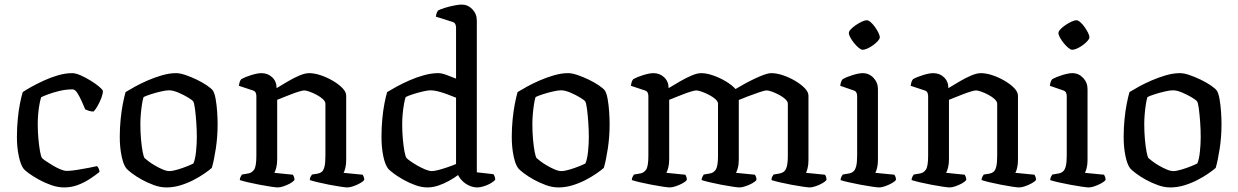

<svg xmlns="http://www.w3.org/2000/svg" viewBox="-20 -820 5418 840"><path d="M260.5 0Q233.5 0 204.6 -10Q175.7 -20.1 149.9 -34.4Q124 -48.7 106.1 -61.8Q88.2 -74.8 83.2 -81.8Q70.3 -98.3 62.2 -137Q54 -175.7 54 -219.6Q54 -260.8 57.7 -298.4Q61.3 -336 67.3 -366.8Q73.3 -397.5 79.5 -417.2Q93.4 -426.6 117.6 -440.2Q141.9 -453.7 171.9 -467.5Q202 -481.4 234.2 -490.7Q266.4 -500 296 -500Q310.8 -500 332.4 -490.6Q354 -481.1 375.7 -467.8Q397.4 -454.5 412.6 -441.8Q427.9 -429.2 430 -422.5Q431.1 -412.4 424.2 -393.7Q417.3 -375 407.6 -357.6Q397.9 -340.2 389.3 -332Q379.5 -332 369.8 -335Q360.1 -338 352.8 -341.7Q347 -355.9 337.8 -376.4Q328.6 -397 318.5 -413Q308.3 -429 297.9 -429Q268.4 -429 240.5 -422.3Q212.7 -415.5 191.6 -407.7Q170.5 -399.9 160 -394.6Q156.8 -384.6 153 -365.4Q149.3 -346.2 147.2 -322.7Q145.1 -299.2 145.1 -276.1Q145.1 -244.5 148 -212.8Q150.9 -181.2 155 -158.4Q159.1 -135.6 163.5 -129Q166.9 -124.9 179.7 -116Q192.5 -107.2 209.6 -96.9Q226.6 -86.6 243.5 -79.5Q260.3 -72.3 271.8 -72.3Q288 -72.3 315.9 -76.5Q343.9 -80.8 369.4 -85.9Q395 -91 404.2 -93.2Q407.7 -90.5 411.3 -83.6Q415 -76.8 415.2 -67.6Q396.3 -52.4 372.3 -36.8Q348.4 -21.2 320.4 -10.6Q292.5 0 260.5 0Z M707.8 0Q681.9 0 654.1 -9.9Q626.3 -19.9 601.2 -33.7Q576.2 -47.5 557.9 -61.4Q539.6 -75.4 533.2 -82.6Q519.8 -99.1 511.9 -137.4Q504 -175.7 504 -220.3Q504 -260.5 507.7 -297.3Q511.3 -334.2 517.3 -365.2Q523.3 -396.2 529.5 -417.2Q544 -426.2 569.2 -440.2Q594.5 -454.3 625.3 -467.7Q656.1 -481.1 688.7 -490.6Q721.3 -500 750.2 -500Q768 -500 792 -491.7Q816 -483.5 841 -471.5Q865.9 -459.5 884.8 -446.6Q903.7 -433.7 910.9 -424.5Q918.9 -413.1 923.5 -386.7Q928.1 -360.2 930.1 -330.4Q932.1 -300.6 932.1 -277.5Q932.1 -221.3 924.1 -169.3Q916.1 -117.3 906.7 -85.4Q894.5 -74.6 873.4 -60.2Q852.4 -45.7 825.5 -31.9Q798.7 -18.1 768.5 -9Q738.3 0 707.8 0ZM720.9 -71.5Q734.9 -71.5 757.3 -78.2Q779.6 -84.8 799.5 -92.9Q819.5 -101 826.5 -105.2Q834.2 -123.6 837.6 -156.6Q841.1 -189.6 841.1 -219.7Q841.1 -252.3 838.7 -285.9Q836.3 -319.5 832.9 -344.8Q829.5 -370 825.3 -376.3Q821.4 -382 802.6 -393.5Q783.8 -404.9 760.5 -414.9Q737.2 -424.9 718.8 -424.9Q706.9 -424.9 684.5 -419.8Q662 -414.8 640.4 -407.8Q618.7 -400.9 608.2 -395.4Q604.5 -385 601.3 -364.5Q598.1 -344.1 596.1 -321Q594.1 -297.9 594.1 -277.3Q594.1 -241.7 597 -210.1Q599.9 -178.5 604 -156.8Q608.1 -135.1 611.8 -129Q615.7 -125.1 628.4 -115.4Q641 -105.6 657.7 -95.9Q674.4 -86.1 691.6 -78.8Q708.8 -71.5 720.9 -71.5Z M1195.6 0Q1187.9 0 1165.7 -3.3Q1143.6 -6.5 1116.3 -11.7Q1089 -16.9 1065 -22.5Q1041 -28.2 1029.2 -32.2Q1029.2 -39.7 1032.6 -46.4Q1036 -53 1038.5 -56.4L1066.3 -61.1Q1082.6 -63.9 1092.1 -78.4Q1101.6 -92.9 1101.6 -139.1V-399.9Q1101.6 -407.9 1098.5 -414.7Q1095.4 -421.5 1085.9 -424.5L1025.1 -444.6Q1027.1 -457.5 1029.6 -463.9Q1032.2 -470.4 1036 -474Q1052.3 -483.1 1079.6 -491.6Q1107 -500 1123.2 -500Q1152 -500 1171.1 -481.7Q1190.2 -463.4 1190.2 -434.4Q1213.5 -448.7 1239.3 -463.8Q1265.1 -479 1289.7 -489.5Q1314.4 -500 1332.6 -500Q1355.1 -500 1383.1 -490.8Q1411 -481.5 1436.5 -466.4Q1462.1 -451.3 1478.4 -434.4Q1494.6 -417.5 1494.6 -401.5V-120.5Q1494.6 -100 1490.7 -84.8Q1486.9 -69.7 1483.1 -63.9L1566.8 -55.6Q1569 -52.4 1571.3 -46.3Q1573.6 -40.3 1573.6 -33Q1568.4 -25.4 1554.4 -17.9Q1540.5 -10.3 1525.6 -5.2Q1510.6 0 1499.9 0Q1491.9 0 1469.8 -3.3Q1447.8 -6.5 1421.1 -11.7Q1394.5 -16.9 1370.8 -22.5Q1347.2 -28.2 1335.4 -32.2Q1335.4 -40.5 1338.7 -46.5Q1342 -52.6 1345 -56.4L1370.2 -60.4Q1380.4 -62.4 1387.8 -68.3Q1395.2 -74.3 1399.5 -90.5Q1403.7 -106.8 1403.7 -139.1V-365.9Q1403.7 -375.9 1392.7 -386.2Q1381.6 -396.5 1365.4 -405.1Q1349.2 -413.7 1334.2 -419Q1319.2 -424.4 1311.3 -424.4Q1304.3 -424.4 1288.2 -419.5Q1272.1 -414.7 1253.2 -407.3Q1234.3 -400 1217.6 -393.3Q1201 -386.5 1192.7 -383.3V-122Q1192.7 -102.3 1188.7 -86.8Q1184.7 -71.2 1180.2 -63.9L1261.6 -55.6Q1263.8 -52.4 1266.1 -46.3Q1268.4 -40.3 1268.4 -33Q1263.1 -25.2 1249.5 -17.6Q1235.8 -10.1 1220.9 -5Q1206 0 1195.6 0Z M1849.7 0Q1824.6 0 1797.2 -9.9Q1769.7 -19.9 1745.1 -33.7Q1720.4 -47.5 1702.9 -60.7Q1685.4 -73.8 1679 -81Q1664.8 -98.3 1656.9 -136.6Q1649 -175 1649 -220.3Q1649 -261.3 1652.5 -298.9Q1656 -336.5 1661.9 -367.1Q1667.8 -397.7 1673.8 -417.2Q1688.3 -426.2 1713.9 -440.2Q1739.5 -454.3 1770.8 -468.1Q1802 -481.9 1835 -491Q1867.9 -500 1897.5 -500Q1912.3 -500 1933.2 -492.3Q1954.1 -484.7 1975.2 -476V-699.9Q1975.2 -706.9 1972.1 -714.2Q1969 -721.5 1958.7 -724.5L1887 -747.2Q1888 -756.3 1890.7 -763.2Q1893.5 -770 1896.3 -774Q1906.3 -779.6 1925.9 -785.6Q1945.5 -791.7 1966.6 -795.8Q1987.7 -800 1999.3 -800Q2027 -800 2046.5 -779.6Q2066.1 -759.2 2066.1 -729.8V-66.2L2139 -57.9Q2141 -55.4 2143.8 -48.3Q2146.6 -41.3 2146.6 -33.7Q2139.8 -25.2 2125.4 -17.2Q2111 -9.3 2095.4 -4.7Q2079.8 0 2069 0Q2050.4 0 2033.3 -7.7Q2016.2 -15.3 2003.5 -27.9Q1990.8 -40.4 1984.1 -54.2Q1966.4 -40.9 1943.5 -28.3Q1920.7 -15.8 1897 -7.9Q1873.2 0 1849.7 0ZM1869.6 -71.5Q1879.6 -71.5 1897.4 -76.1Q1915.3 -80.7 1936.5 -87.9Q1957.7 -95 1975.2 -102.5V-392.5Q1958.3 -399.5 1938 -407.1Q1917.6 -414.7 1898 -419.8Q1878.4 -424.9 1863.8 -424.9Q1851.9 -424.9 1830 -419.8Q1808 -414.8 1786.6 -407.8Q1765.2 -400.9 1754.8 -395.4Q1751.1 -385 1747.5 -365Q1743.9 -345.1 1741.7 -321.6Q1739.6 -298.1 1739.6 -275.7Q1739.6 -240.7 1742.6 -209.5Q1745.6 -178.3 1749.7 -156.7Q1753.9 -135.1 1758.3 -129Q1762.2 -124.1 1775.5 -114.9Q1788.8 -105.6 1805.8 -95.7Q1822.9 -85.9 1840.3 -78.7Q1857.7 -71.5 1869.6 -71.5Z M2422.8 0Q2396.9 0 2369.1 -9.9Q2341.3 -19.9 2316.2 -33.7Q2291.2 -47.5 2272.9 -61.4Q2254.6 -75.4 2248.2 -82.6Q2234.8 -99.1 2226.9 -137.4Q2219 -175.7 2219 -220.3Q2219 -260.5 2222.7 -297.3Q2226.3 -334.2 2232.3 -365.2Q2238.3 -396.2 2244.5 -417.2Q2259 -426.2 2284.2 -440.2Q2309.5 -454.3 2340.3 -467.7Q2371.1 -481.1 2403.7 -490.6Q2436.3 -500 2465.2 -500Q2483 -500 2507 -491.7Q2531 -483.5 2556 -471.5Q2580.9 -459.5 2599.8 -446.6Q2618.7 -433.7 2625.9 -424.5Q2633.9 -413.1 2638.5 -386.7Q2643.1 -360.2 2645.1 -330.4Q2647.1 -300.6 2647.1 -277.5Q2647.1 -221.3 2639.1 -169.3Q2631.1 -117.3 2621.7 -85.4Q2609.5 -74.6 2588.4 -60.2Q2567.4 -45.7 2540.5 -31.9Q2513.7 -18.1 2483.5 -9Q2453.3 0 2422.8 0ZM2435.9 -71.5Q2449.9 -71.5 2472.3 -78.2Q2494.6 -84.8 2514.5 -92.9Q2534.5 -101 2541.5 -105.2Q2549.2 -123.6 2552.6 -156.6Q2556.1 -189.6 2556.1 -219.7Q2556.1 -252.3 2553.7 -285.9Q2551.3 -319.5 2547.9 -344.8Q2544.5 -370 2540.3 -376.3Q2536.4 -382 2517.6 -393.5Q2498.8 -404.9 2475.5 -414.9Q2452.2 -424.9 2433.8 -424.9Q2421.9 -424.9 2399.5 -419.8Q2377 -414.8 2355.4 -407.8Q2333.7 -400.9 2323.2 -395.4Q2319.5 -385 2316.3 -364.5Q2313.1 -344.1 2311.1 -321Q2309.1 -297.9 2309.1 -277.3Q2309.1 -241.7 2312 -210.1Q2314.9 -178.5 2319 -156.8Q2323.1 -135.1 2326.8 -129Q2330.7 -125.1 2343.4 -115.4Q2356 -105.6 2372.7 -95.9Q2389.4 -86.1 2406.6 -78.8Q2423.8 -71.5 2435.9 -71.5Z M2910.6 0Q2902.9 0 2880.7 -3.3Q2858.6 -6.5 2831.3 -11.7Q2804 -16.9 2780 -22.5Q2756 -28.2 2744.2 -32.2Q2744.2 -39.7 2747.6 -46.4Q2751 -53 2753.5 -56.4L2781.3 -61.1Q2797.6 -63.9 2807.1 -78.4Q2816.6 -92.9 2816.6 -139.1V-399.9Q2816.6 -407.9 2813.5 -414.7Q2810.4 -421.5 2800.9 -424.5L2740.1 -444.6Q2742.1 -457.5 2744.6 -463.9Q2747.2 -470.4 2751 -474Q2767.3 -483.1 2794.6 -491.6Q2822 -500 2838.2 -500Q2866.7 -500 2886 -481.6Q2905.2 -463.1 2905.2 -434.4Q2928.5 -448.7 2954.7 -463.8Q2980.9 -479 3005.5 -489.5Q3030.1 -500 3047.6 -500Q3070.9 -500 3100.1 -489.9Q3129.3 -479.8 3155.7 -463.9Q3182.2 -448 3198 -430.5Q3215.3 -441 3237 -452.9Q3258.7 -464.8 3280.9 -475.4Q3303.1 -486 3322.3 -493Q3341.5 -500 3354.9 -500Q3377.2 -500 3405.2 -490.8Q3433.1 -481.5 3458.6 -466.4Q3484.2 -451.3 3500.6 -434.4Q3517 -417.5 3517 -401.5V-120.5Q3517 -98.5 3513.1 -83.7Q3509.2 -68.9 3506.2 -63.9L3589.1 -55.6Q3591.1 -53.6 3593.5 -47.5Q3595.9 -41.5 3595.9 -33Q3590.7 -25.4 3577.1 -17.9Q3563.6 -10.3 3548.2 -5.2Q3532.7 0 3523 0Q3515.2 0 3492.7 -3.3Q3470.1 -6.5 3442.6 -11.7Q3415 -16.9 3391 -22.5Q3367 -28.2 3355.2 -32.2Q3355.2 -41.3 3358.5 -47Q3361.7 -52.8 3364.5 -56.4L3391.5 -61.1Q3401.7 -63.1 3409.6 -69.1Q3417.5 -75 3422.2 -91.3Q3426.8 -107.6 3426.8 -139.1V-365.9Q3426.8 -375.9 3415.8 -386.2Q3404.7 -396.5 3388.5 -405.1Q3372.3 -413.7 3357.3 -419Q3342.3 -424.4 3334.4 -424.4Q3325.4 -424.4 3300.7 -416Q3276.1 -407.7 3250.8 -398Q3225.5 -388.3 3212.2 -382.6V-122Q3212.2 -100 3207.9 -84.8Q3203.6 -69.7 3199.9 -63.9L3283 -55.6Q3285 -52.6 3287.3 -46.7Q3289.6 -40.7 3289.6 -33Q3284.6 -25.4 3270.7 -17.9Q3256.7 -10.3 3241.4 -5.2Q3226.1 0 3215.3 0Q3207.3 0 3185.2 -3.3Q3163 -6.5 3136.2 -11.7Q3109.5 -16.9 3085.4 -22.5Q3061.4 -28.2 3049.6 -32.2Q3049.6 -39.5 3052.9 -46.2Q3056.2 -52.8 3059 -56.4L3086 -61.1Q3103 -63.9 3112.1 -78.9Q3121.3 -93.8 3121.3 -139.1V-365.9Q3121.3 -375.9 3109.8 -386.2Q3098.4 -396.5 3081.7 -405.1Q3065 -413.7 3049.6 -419Q3034.2 -424.4 3026.3 -424.4Q3019.3 -424.4 3003.2 -419.5Q2987.1 -414.7 2968.2 -407.3Q2949.3 -400 2932.6 -393.3Q2916 -386.5 2907.7 -383.3V-122Q2907.7 -102.3 2903.7 -86.8Q2899.7 -71.2 2895.2 -63.9L2978.4 -55.6Q2980.4 -52.6 2982.6 -47Q2984.9 -41.5 2984.9 -33Q2979.9 -25.4 2965.9 -17.9Q2951.8 -10.3 2936.5 -5.2Q2921.2 0 2910.6 0Z M3826.4 0Q3818.6 0 3796 -3.3Q3773.4 -6.5 3745.8 -11.7Q3718.2 -16.9 3693.8 -22.4Q3669.4 -28 3657.6 -32Q3657.6 -39.5 3660.9 -46.2Q3664.2 -52.8 3667 -56.4L3694.7 -61.1Q3705.7 -63.1 3713.6 -69.9Q3721.5 -76.6 3725.8 -92.9Q3730 -109.1 3730 -139.1V-399.9Q3730 -408.1 3726.8 -414.8Q3723.6 -421.5 3714.4 -424.5L3656.1 -444.6Q3657.1 -455 3660.4 -463Q3663.6 -471 3667 -474Q3683.3 -483.1 3710.6 -491.6Q3738 -500 3754.2 -500Q3782 -500 3801.5 -479.5Q3821 -459 3821 -429.8V-120.5Q3821 -100 3817.1 -84.8Q3813.2 -69.7 3809.4 -63.9L3893.1 -55.6Q3895.4 -52.4 3897.6 -46.7Q3899.9 -41 3899.9 -33Q3894.7 -25.4 3880.7 -17.9Q3866.8 -10.3 3852 -5.2Q3837.2 0 3826.4 0ZM3753.9 -602.2Q3747.3 -602.2 3737 -610.6Q3726.6 -619.1 3716.8 -631.3Q3706.9 -643.5 3700.3 -655.7Q3693.7 -667.9 3693.7 -675.4Q3693.7 -683 3702.7 -692.3Q3711.6 -701.6 3724.7 -710.5Q3737.9 -719.4 3751.1 -725.5Q3764.2 -731.5 3771.8 -731.5Q3779.3 -731.5 3789.1 -723.1Q3799 -714.6 3807.9 -702Q3816.9 -689.3 3823 -677.1Q3829.1 -664.9 3829.1 -656.5Q3829.1 -650 3820.7 -640.7Q3812.2 -631.4 3800 -622.4Q3787.8 -613.5 3775.1 -607.8Q3762.4 -602.2 3753.9 -602.2Z M4134.6 0Q4126.9 0 4104.7 -3.3Q4082.6 -6.5 4055.3 -11.7Q4028 -16.9 4004 -22.5Q3980 -28.2 3968.2 -32.2Q3968.2 -39.7 3971.6 -46.4Q3975 -53 3977.5 -56.4L4005.3 -61.1Q4021.6 -63.9 4031.1 -78.4Q4040.6 -92.9 4040.6 -139.1V-399.9Q4040.6 -407.9 4037.5 -414.7Q4034.4 -421.5 4024.9 -424.5L3964.1 -444.6Q3966.1 -457.5 3968.6 -463.9Q3971.2 -470.4 3975 -474Q3991.3 -483.1 4018.6 -491.6Q4046 -500 4062.2 -500Q4091 -500 4110.1 -481.7Q4129.2 -463.4 4129.2 -434.4Q4152.5 -448.7 4178.3 -463.8Q4204.1 -479 4228.7 -489.5Q4253.4 -500 4271.6 -500Q4294.1 -500 4322.1 -490.8Q4350 -481.5 4375.5 -466.4Q4401.1 -451.3 4417.4 -434.4Q4433.6 -417.5 4433.6 -401.5V-120.5Q4433.6 -100 4429.7 -84.8Q4425.9 -69.7 4422.1 -63.9L4505.8 -55.6Q4508 -52.4 4510.3 -46.3Q4512.6 -40.3 4512.6 -33Q4507.4 -25.4 4493.4 -17.9Q4479.5 -10.3 4464.6 -5.2Q4449.6 0 4438.9 0Q4430.9 0 4408.8 -3.3Q4386.8 -6.5 4360.1 -11.7Q4333.5 -16.9 4309.8 -22.5Q4286.2 -28.2 4274.4 -32.2Q4274.4 -40.5 4277.7 -46.5Q4281 -52.6 4284 -56.4L4309.2 -60.4Q4319.4 -62.4 4326.8 -68.3Q4334.2 -74.3 4338.5 -90.5Q4342.7 -106.8 4342.7 -139.1V-365.9Q4342.7 -375.9 4331.7 -386.2Q4320.6 -396.5 4304.4 -405.1Q4288.2 -413.7 4273.2 -419Q4258.2 -424.4 4250.3 -424.4Q4243.3 -424.4 4227.2 -419.5Q4211.1 -414.7 4192.2 -407.3Q4173.3 -400 4156.6 -393.3Q4140 -386.5 4131.7 -383.3V-122Q4131.7 -102.3 4127.7 -86.8Q4123.7 -71.2 4119.2 -63.9L4200.6 -55.6Q4202.8 -52.4 4205.1 -46.3Q4207.4 -40.3 4207.4 -33Q4202.1 -25.2 4188.5 -17.6Q4174.8 -10.1 4159.9 -5Q4145 0 4134.6 0Z M4743.4 0Q4735.6 0 4713 -3.3Q4690.4 -6.5 4662.8 -11.7Q4635.2 -16.9 4610.8 -22.4Q4586.4 -28 4574.6 -32Q4574.6 -39.5 4577.9 -46.2Q4581.2 -52.8 4584 -56.4L4611.7 -61.1Q4622.7 -63.1 4630.6 -69.9Q4638.5 -76.6 4642.8 -92.9Q4647 -109.1 4647 -139.1V-399.9Q4647 -408.1 4643.8 -414.8Q4640.6 -421.5 4631.4 -424.5L4573.1 -444.6Q4574.1 -455 4577.4 -463Q4580.6 -471 4584 -474Q4600.3 -483.1 4627.6 -491.6Q4655 -500 4671.2 -500Q4699 -500 4718.5 -479.5Q4738 -459 4738 -429.8V-120.5Q4738 -100 4734.1 -84.8Q4730.2 -69.7 4726.4 -63.9L4810.1 -55.6Q4812.4 -52.4 4814.6 -46.7Q4816.9 -41 4816.9 -33Q4811.7 -25.4 4797.7 -17.9Q4783.8 -10.3 4769 -5.2Q4754.2 0 4743.4 0ZM4670.9 -602.2Q4664.3 -602.2 4654 -610.6Q4643.6 -619.1 4633.8 -631.3Q4623.9 -643.5 4617.3 -655.7Q4610.7 -667.9 4610.7 -675.4Q4610.7 -683 4619.7 -692.3Q4628.6 -701.6 4641.7 -710.5Q4654.9 -719.4 4668.1 -725.5Q4681.2 -731.5 4688.8 -731.5Q4696.3 -731.5 4706.1 -723.1Q4716 -714.6 4724.9 -702Q4733.9 -689.3 4740 -677.1Q4746.1 -664.9 4746.1 -656.5Q4746.1 -650 4737.7 -640.7Q4729.2 -631.4 4717 -622.4Q4704.8 -613.5 4692.1 -607.8Q4679.4 -602.2 4670.9 -602.2Z M5099.8 0Q5073.9 0 5046.1 -9.9Q5018.3 -19.9 4993.2 -33.7Q4968.2 -47.5 4949.9 -61.4Q4931.6 -75.4 4925.2 -82.6Q4911.8 -99.1 4903.9 -137.4Q4896 -175.7 4896 -220.3Q4896 -260.5 4899.7 -297.3Q4903.3 -334.2 4909.3 -365.2Q4915.3 -396.2 4921.5 -417.2Q4936 -426.2 4961.2 -440.2Q4986.5 -454.3 5017.3 -467.7Q5048.1 -481.1 5080.7 -490.6Q5113.3 -500 5142.2 -500Q5160 -500 5184 -491.7Q5208 -483.5 5233 -471.5Q5257.9 -459.5 5276.8 -446.6Q5295.7 -433.7 5302.9 -424.5Q5310.9 -413.1 5315.5 -386.7Q5320.1 -360.2 5322.1 -330.4Q5324.1 -300.6 5324.1 -277.5Q5324.1 -221.3 5316.1 -169.3Q5308.1 -117.3 5298.7 -85.4Q5286.5 -74.6 5265.4 -60.2Q5244.4 -45.7 5217.5 -31.9Q5190.7 -18.1 5160.5 -9Q5130.3 0 5099.8 0ZM5112.9 -71.5Q5126.9 -71.5 5149.3 -78.2Q5171.6 -84.8 5191.5 -92.9Q5211.5 -101 5218.5 -105.2Q5226.2 -123.6 5229.6 -156.6Q5233.1 -189.6 5233.1 -219.7Q5233.1 -252.3 5230.7 -285.9Q5228.3 -319.5 5224.9 -344.8Q5221.5 -370 5217.3 -376.3Q5213.4 -382 5194.6 -393.5Q5175.8 -404.9 5152.5 -414.9Q5129.2 -424.9 5110.8 -424.9Q5098.9 -424.9 5076.5 -419.8Q5054 -414.8 5032.4 -407.8Q5010.7 -400.9 5000.2 -395.4Q4996.5 -385 4993.3 -364.5Q4990.1 -344.1 4988.1 -321Q4986.1 -297.9 4986.1 -277.3Q4986.1 -241.7 4989 -210.1Q4991.9 -178.5 4996 -156.8Q5000.1 -135.1 5003.8 -129Q5007.7 -125.1 5020.4 -115.4Q5033 -105.6 5049.7 -95.9Q5066.4 -86.1 5083.6 -78.8Q5100.8 -71.5 5112.9 -71.5Z"/></svg>

Font: Texturina Medium
Style: Regular
Weight: 500
Designer: Guillermo Torres Carreño
Foundry: Omnibus-Type
Version: Version 1.003